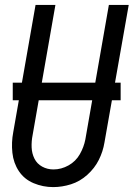

<svg xmlns="http://www.w3.org/2000/svg" viewBox="-20 -755 545 783"><path d="M32 -346V-418H472V-346ZM197 8Q155 8 117 -8Q79 -24 57 -57Q35 -90 30.5 -132Q26 -174 34 -216L125 -735H206L113 -204Q108 -179 109 -154Q110 -129 120.5 -108Q131 -87 152 -75.5Q173 -64 198 -64Q230 -64 259.5 -80.5Q289 -97 305.5 -126Q322 -155 328 -186L424 -735H505L406 -174Q400 -137 383 -103Q366 -69 336 -42Q306 -15 269.5 -3.5Q233 8 197 8Z"/></svg>

Font: Iosevka SS08
Style: Italic
Weight: 400
Italic angle: -10°
Monospace: yes
Designer: Belleve Invis
Foundry: Belleve Invis
Version: 2.1.0; ttfautohint (v1.8.2)